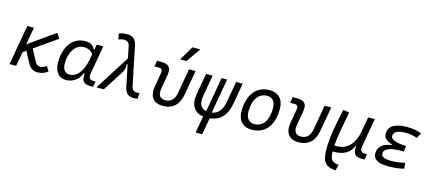

<svg xmlns="http://www.w3.org/2000/svg" viewBox="-67 -1484 5407 2403"><g transform="rotate(15 2636.5 -283.0)"><path d="M37.1 0H123L155.8 -186L198.2 -215.3L268.6 -81.1C303.7 -14.2 342.3 9.8 400.4 9.8C448.7 9.8 486.3 -2.9 532.7 -34.7L495.6 -97.2C463.4 -75.7 439.9 -66.9 411.6 -66.9C383.3 -66.9 363.8 -80.1 345.2 -116.2L266.6 -263.7L557.1 -466.8L511.7 -531.2L174.3 -292L214.4 -517.6H128.4Z M1015.1 -444.3H1009.8C988.8 -492.2 954.6 -522.5 878.4 -522.5C721.7 -522.5 617.7 -385.3 617.7 -179.2C617.7 -59.1 672.9 10.3 770 10.3C857.4 10.3 926.8 -39.6 964.8 -128.4H976.6C964.4 -32.7 996.6 4.9 1090.3 4.9H1121.1L1133.8 -66.9H1111.8C1055.2 -66.9 1038.6 -91.3 1048.3 -147L1113.3 -517.6H1028.3ZM883.3 -445.8C945.3 -445.8 981.9 -417.5 1004.9 -386.2L994.1 -325.7C964.4 -157.7 889.6 -66.4 793.5 -66.4C736.3 -66.4 702.6 -110.4 702.6 -188C702.6 -335 775.4 -445.8 883.3 -445.8Z M1647.5 9.8C1665 9.8 1680.7 7.8 1697.8 3.9L1701.2 -70.3C1682.6 -67.9 1672.9 -66.9 1669.4 -66.9C1631.8 -66.9 1606.9 -84 1597.2 -126.5L1491.2 -641.6C1475.1 -712.4 1431.6 -742.2 1363.3 -742.2C1315.9 -742.2 1286.1 -733.9 1259.3 -724.1L1271.5 -649.4C1295.9 -658.7 1316.4 -665.5 1346.2 -665.5C1381.8 -665.5 1408.2 -648.9 1418.5 -606L1450.2 -452.1L1163.1 0H1259.3L1429.2 -267.6C1450.7 -301.8 1456.1 -337.4 1455.1 -378.9L1464.8 -381.8L1524.9 -92.8C1541.5 -21 1581.5 9.8 1647.5 9.8Z M2022.9 9.8C2151.4 9.8 2228.5 -60.5 2253.4 -200.2L2309.1 -517.6H2223.6L2168 -200.2C2152.8 -111.8 2107.9 -66.9 2036.1 -66.9C1964.8 -66.9 1936 -111.8 1951.7 -200.2L1982.4 -376C2000 -474.1 1965.3 -517.6 1868.2 -517.6H1809.6L1796.4 -440.9H1854C1892.6 -440.9 1904.8 -421.4 1896.5 -372.6L1866.2 -200.2C1843.3 -68.4 1901.4 9.8 2022.9 9.8ZM2084.5 -609.4H2166.5L2295.9 -794.9H2194.8Z M2508.8 224.6H2593.8L2632.3 7.3C2765.1 -6.8 2844.7 -90.8 2871.6 -245.6L2919.4 -517.6H2834L2786.6 -245.6C2767.6 -140.1 2719.2 -80.6 2638.7 -67.4L2717.8 -517.6H2646.5L2566.9 -67.4C2492.7 -81.1 2463.9 -140.1 2482.4 -245.6L2530.3 -517.6H2444.8L2397 -245.6C2371.6 -101.1 2427.2 -9.8 2547.4 6.8Z M3174.8 9.8C3348.1 9.8 3450.7 -117.2 3450.7 -331.5C3450.7 -455.1 3383.3 -527.3 3269.5 -527.3C3096.7 -527.3 2994.1 -398.4 2994.1 -181.2C2994.1 -61 3061.5 9.8 3174.8 9.8ZM3189.9 -66.9C3120.6 -66.9 3079.1 -116.2 3079.1 -200.2C3079.1 -357.4 3146 -450.7 3258.3 -450.7C3326.2 -450.7 3365.2 -400.9 3365.2 -317.4C3365.2 -159.7 3299.8 -66.9 3189.9 -66.9Z M3780.8 9.8C3909.2 9.8 3986.3 -60.5 4011.2 -200.2L4066.9 -517.6H3981.4L3925.8 -200.2C3910.6 -111.8 3865.7 -66.9 3793.9 -66.9C3722.7 -66.9 3693.8 -111.8 3709.5 -200.2L3740.2 -376C3757.8 -474.1 3723.1 -517.6 3626 -517.6H3567.4L3554.2 -440.9H3611.8C3650.4 -440.9 3662.6 -421.4 3654.3 -372.6L3624 -200.2C3601.1 -68.4 3659.2 9.8 3780.8 9.8Z M4323.7 229 4341.3 153.3 4321.3 150.4C4240.2 138.2 4228 93.8 4227.1 10.3H4231.4C4375.5 12.7 4447.8 -42 4485.4 -127.9H4494.1C4482.4 -26.9 4516.6 4.9 4613.3 4.9H4638.2L4650.9 -66.9H4633.3C4572.8 -66.9 4555.7 -89.8 4567.4 -154.8L4631.3 -517.1H4545.4L4513.2 -335.9V-336.9C4482.9 -149.4 4383.8 -65.9 4253.9 -66.4L4228 -66.9C4233.9 -166.5 4258.3 -301.8 4300.8 -514.6L4220.2 -527.3C4173.8 -308.6 4147.5 -165 4143.6 -44.9C4138.2 132.8 4164.6 219.2 4315.9 228.5Z M4945.8 9.8C5025.9 9.8 5094.2 1 5147.9 -13.7L5139.6 -87.9C5095.7 -77.6 5043.5 -64.9 4962.9 -64.9C4876.5 -64.9 4834 -85.4 4834 -126.5C4834 -194.3 4923.8 -219.7 5060.5 -219.7H5086.4L5096.7 -293.5C4962.4 -298.8 4895 -325.2 4895 -370.6C4895 -432.1 4966.3 -452.6 5045.9 -452.6C5103 -452.6 5153.3 -443.8 5199.2 -425.8L5235.8 -494.6C5183.6 -516.6 5121.1 -527.3 5048.3 -527.3C4917.5 -527.3 4809.6 -488.3 4809.6 -378.4C4809.6 -324.7 4846.2 -288.1 4919.9 -267.6L4918 -257.8C4818.4 -244.1 4747.6 -200.2 4747.6 -106.4C4747.6 -28.3 4813.5 9.8 4945.8 9.8Z"/></g></svg>

Font: Cascadia Mono NF SemiLight
Style: Italic
Weight: 350
Italic angle: -10°
Monospace: yes
Designer: Aaron Bell
Foundry: Saja Typeworks
Version: Version 2404.023